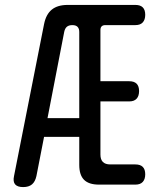

<svg xmlns="http://www.w3.org/2000/svg" viewBox="-20 -750 640 780"><path d="M302 -80V-194H159L128 -35Q123 -12 110 -1Q97 10 74 10Q51 10 41.5 -1Q32 -12 37 -35L159 -652Q167 -692 190.5 -711Q214 -730 255 -730H530Q550 -730 560 -720Q570 -710 570 -690Q570 -670 560 -659Q550 -648 530 -648H408Q398 -648 393 -643Q388 -638 388 -628V-420H505Q525 -420 535 -410Q545 -400 545 -380Q545 -360 535 -349Q525 -338 505 -338H388V-122Q388 -102 398 -92Q408 -82 428 -82H530Q550 -82 560 -72Q570 -62 570 -42Q570 -22 560 -11Q550 0 530 0H382Q341 0 321.5 -19.5Q302 -39 302 -80ZM302 -270V-620Q302 -634 295 -641Q288 -648 274 -648Q260 -648 252 -641.5Q244 -635 241 -621L173 -270Z"/></svg>

Font: Maple Mono NF CN
Style: Regular
Weight: 400
Monospace: yes
Designer: subframe7536
Version: Version 7.000